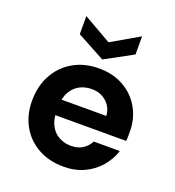

<svg xmlns="http://www.w3.org/2000/svg" viewBox="-135 -837 871 955"><g transform="rotate(20 301.0 -359.5)"><path d="M308 12Q232 12 173.5 -20Q115 -52 82 -110Q49 -168 49 -243Q49 -321 81.5 -380.5Q114 -440 172.5 -474Q231 -508 309 -508Q383 -508 439.5 -476Q496 -444 527.5 -388.5Q559 -333 559 -263Q559 -253 559 -240.5Q559 -228 557 -215H146V-298H422Q419 -343 387.5 -371Q356 -399 309 -399Q274 -399 245 -383.5Q216 -368 199 -337Q182 -306 182 -259V-230Q182 -190 198 -160Q214 -130 242.5 -114Q271 -98 307 -98Q344 -98 369 -114.5Q394 -131 407 -157H545Q530 -110 497 -71.5Q464 -33 416 -10.5Q368 12 308 12ZM307 -555 159 -635V-731L307 -646L454 -731V-635Z"/></g></svg>

Font: DM Sans 24pt
Style: Bold
Weight: 700
Designer: Colophon Foundry, Jonny Pinhorn
Foundry: Colophon Foundry
Version: Version 4.004;gftools[0.9.30]